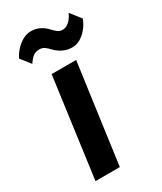

<svg xmlns="http://www.w3.org/2000/svg" viewBox="-198 -860 787 933"><g transform="rotate(-30 195.5 -394.0)"><path d="M49.5 0 125 -557H262.5L186 0ZM278.5 -619Q249.5 -619 226 -630.8Q202.5 -642.5 185.5 -660.5Q171.5 -675.5 160.2 -683.2Q149 -691 132 -691Q113.5 -691 99.5 -681.8Q85.5 -672.5 68.5 -647L25.5 -701.5Q43.5 -738 75.5 -763Q107.5 -788 141.5 -788Q168 -788 190.5 -776.8Q213 -765.5 230.5 -745.5Q244 -731 254.8 -723.8Q265.5 -716.5 278 -716.5Q292.5 -716.5 304.5 -723.2Q316.5 -730 326.8 -742.5Q337 -755 345.5 -773.5L391 -715.5Q382.5 -691 365.5 -669Q348.5 -647 325.8 -633Q303 -619 278.5 -619Z"/></g></svg>

Font: Merriweather Sans SemiBold
Style: Italic
Weight: 600
Italic angle: -7.5°
Designer: Eben Sorkin
Foundry: Eben Sorkin
Version: Version 2.001